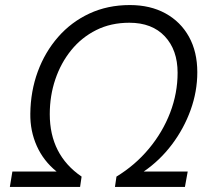

<svg xmlns="http://www.w3.org/2000/svg" viewBox="-20 -740 858 760"><path d="M494 -720Q575 -720 635 -687Q695 -654 728 -594.5Q761 -535 761 -454Q761 -378 734.5 -304.5Q708 -231 660.5 -168Q613 -105 549 -61H723L712 0H435L441 -41Q515 -86 569.5 -151.5Q624 -217 653.5 -294Q683 -371 683 -452Q683 -542 632.5 -596Q582 -650 492 -650Q419 -650 361 -621Q303 -592 262 -541.5Q221 -491 199 -426Q177 -361 177 -288Q177 -127 303 -41L297 0H19L29 -61H204Q152 -103 125.5 -162.5Q99 -222 100 -290Q101 -379 129.5 -456.5Q158 -534 210 -593.5Q262 -653 334 -686.5Q406 -720 494 -720Z"/></svg>

Font: Livvic
Style: Italic
Weight: 400
Italic angle: -10°
Designer: Jacques Le Bailly, Baron von Fonthausen
Version: Version 1.001; ttfautohint (v1.8.2)